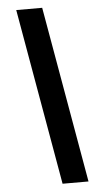

<svg xmlns="http://www.w3.org/2000/svg" viewBox="-57 -790 446 885"><g transform="rotate(-5 166.5 -347.0)"><path d="M196 61 53 -755H173L316 61Z"/></g></svg>

Font: Mulish ExtraBold
Style: Italic
Weight: 800
Italic angle: -9°
Designer: Vernon Adams
Foundry: Vernon Adams
Version: Version 3.603; ttfautohint (v1.8.3)